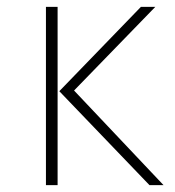

<svg xmlns="http://www.w3.org/2000/svg" viewBox="-20 -540 511 560"><path d="M148 0H114V-520H148ZM196 -276 457 0H416L153 -274L391 -520H433Z"/></svg>

Font: FiraGO UltraLight
Style: Regular
Weight: 200
Designer: bBox Type
Foundry: bBox Type GmbH
Version: Version 1.001